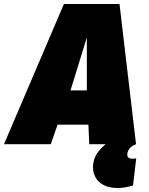

<svg xmlns="http://www.w3.org/2000/svg" viewBox="-62 -724 749 964"><path d="M-42 0 259 -704H538L621 0H386L382 -98H227L193 0ZM292 -270H374V-536ZM501 -21 621 0Q599 8 588 22.5Q577 37 577 53Q577 62 583.5 67.5Q590 73 603 73Q610 73 615 72Q620 71 622 71L606 207Q587 213 568 216.5Q549 220 530 220Q489 220 461 206.5Q433 193 419 169Q405 145 405 116Q405 72 432.5 36.5Q460 1 501 -21Z"/></svg>

Font: Georama ExtraCondensed Thin Black
Style: Italic
Weight: 900
Italic angle: -9°
Version: Version 1.001